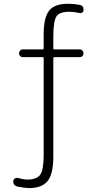

<svg xmlns="http://www.w3.org/2000/svg" viewBox="-20 -760 540 1011"><path d="M73.2 222.7Q49.8 217.8 49.8 194.3Q49.8 186.5 57.1 180.7Q64.5 174.8 72.3 176.8Q104.5 185.5 124 185.5Q172.9 185.5 191.4 160.6Q210 135.7 210 54.7V-454.1Q210 -459 205.1 -459H99.6Q91.8 -459 85.9 -464.8Q80.1 -470.7 80.1 -479Q80.1 -487.3 85.9 -493.7Q91.8 -500 99.6 -500H205.1Q210 -500 210 -504.9V-580.1Q210 -668 238.8 -704.1Q267.6 -740.2 337.9 -740.2Q368.2 -740.2 399.4 -734.4Q420.9 -730.5 419.9 -707Q419.9 -699.2 413.6 -694.3Q407.2 -689.5 399.4 -691.4Q366.2 -698.2 344.7 -698.2Q294.9 -698.2 277.8 -674.3Q260.7 -650.4 260.7 -565.4V-504.9Q260.7 -500 265.6 -500H400.4Q408.2 -500 414.1 -493.7Q419.9 -487.3 419.9 -479Q419.9 -470.7 414.1 -464.8Q408.2 -459 400.4 -459H265.6Q260.7 -459 260.7 -454.1V65.4Q260.7 155.3 231 192.9Q201.2 230.5 131.8 230.5Q108.4 229.5 73.2 222.7Z"/></svg>

Font: Rounded-L Mgen+ 1mn light
Style: Regular
Weight: 200
Designer: [Source Han Sans]
Ryoko NISHIZUKA  (kana & ideographs); Paul D. Hunt (Latin, Greek & Cyrillic); Wenlong ZHANG  (bopomofo
Version: Version 1.059.20150602